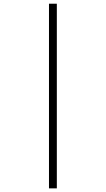

<svg xmlns="http://www.w3.org/2000/svg" viewBox="-20 -782 581 1049"><path d="M247.6 -761.7H290.5V247.1H247.6Z"/></svg>

Font: Open Sans Light
Style: Regular
Weight: 300
Designer: Monotype Design Team
Foundry: Monotype Imaging Inc.
Version: Version 3.000; ttfautohint (v1.8.4)